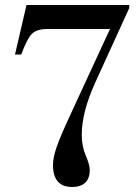

<svg xmlns="http://www.w3.org/2000/svg" viewBox="-20 -736 544 768"><path d="M40 -518 86 -716H497V-704L362 -408Q307 -288 307 -197Q307 -151 323 -114Q339 -77 339 -56Q339 -22 320.5 -5Q302 12 269 12Q192 12 192 -76Q192 -104 205 -143.5Q218 -183 261 -276L420 -620H170Q128 -620 108.5 -601.5Q89 -583 65 -518Z"/></svg>

Font: Libre Bodoni
Style: Regular
Weight: 400
Designer: Pablo Impallari, Rodrigo Fuenzalida
Foundry: Pablo Impallari, Rodrigo Fuenzalida
Version: Version 1.001